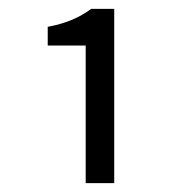

<svg xmlns="http://www.w3.org/2000/svg" viewBox="-20 -850 407 430"><path d="M235.8 -830.1V-439.9H171.9V-748H86.9V-790Q144.5 -800.3 184.1 -830.1Z"/></svg>

Font: SourceSansPro-Regular
Style: Regular
Weight: 400
Designer: Paul D. Hunt
Foundry: Adobe Systems Incorporated
Version: Version 1.050;PS Version 1.000;hotconv 1.0.70;makeotf.lib2.5